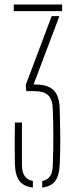

<svg xmlns="http://www.w3.org/2000/svg" viewBox="-20 -820 352 844"><path d="M45.5 -96.5Q45 -123 44.8 -150.5Q44.5 -178 44.8 -209.8Q45 -241.5 45.5 -281.5H76.5V-95Q76.5 -32.5 124.5 -24.5V4.5Q84.5 0 66 -24Q47.5 -48 45.5 -96.5ZM40.5 -771V-800H253V-771ZM165.5 -24.5Q212 -32.5 212 -95Q214.5 -156.5 214.5 -218.5Q214.5 -280.5 212 -342Q210.5 -383 191.8 -401.2Q173 -419.5 130 -419.5H95.5L93 -446L207 -749H241L127.5 -448.5H135.5Q191 -448.5 216 -423.2Q241 -398 242.5 -342Q243.5 -301 244.2 -265.2Q245 -229.5 245 -199Q245 -168.5 244.2 -143Q243.5 -117.5 242.5 -96.5Q240.5 -47.5 222.2 -23.8Q204 0 165.5 4.5Z"/></svg>

Font: Big Shoulders Stencil Display ExtraLight
Style: Regular
Weight: 250
Designer: Patric King
Foundry: XO Type Co
Version: Version 2.001